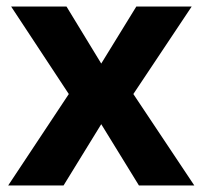

<svg xmlns="http://www.w3.org/2000/svg" viewBox="-20 -566 618 586"><path d="M190 -279 14 -546H183L289 -372L396 -546H565L387 -279L573 0H404L289 -187L174 0H5Z"/></svg>

Font: Noto Sans Thaana
Style: Bold
Weight: 700
Designer: David Williams
Foundry: Google Inc.
Version: Version 3.001; ttfautohint (v1.8.4.7-5d5b)